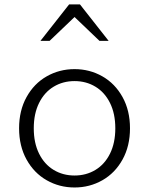

<svg xmlns="http://www.w3.org/2000/svg" viewBox="-20 -818 660 850"><path d="M64.5 -250Q64.5 -328.5 97.5 -388.2Q130.5 -448 186.8 -480Q243 -512 310 -512Q377 -512 433.2 -480Q489.5 -448 522.5 -388.2Q555.5 -328.5 555.5 -250Q555.5 -171.5 522.5 -111.8Q489.5 -52 433.2 -20Q377 12 310 12Q243 12 186.8 -20Q130.5 -52 97.5 -111.8Q64.5 -171.5 64.5 -250ZM490.5 -250Q490.5 -315 467 -362.2Q443.5 -409.5 402.5 -434.2Q361.5 -459 310 -459Q258.5 -459 217.5 -434.2Q176.5 -409.5 153 -362.2Q129.5 -315 129.5 -250Q129.5 -185 153 -137.8Q176.5 -90.5 217.5 -65.8Q258.5 -41 310 -41Q361.5 -41 402.5 -65.8Q443.5 -90.5 467 -137.8Q490.5 -185 490.5 -250ZM286 -798.5H334L461 -637H420.5L296 -756H324L199.5 -637H159Z"/></svg>

Font: Monaspace Xenon Var ExtraLight
Style: Regular
Weight: 200
Designer: Riley Cran and the Lettermatic Team
Version: Version 1.200 (Monaspace Xenon Var)